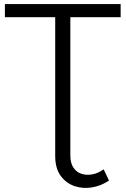

<svg xmlns="http://www.w3.org/2000/svg" viewBox="-20 -720 614 939"><path d="M513 163Q475 189 430 196.5Q385 204 344 190Q303 176 276.5 139.5Q250 103 250 43V-647H324V40Q324 78 339.5 100.5Q355 123 380 130.5Q405 138 433 132.5Q461 127 487 108ZM4 -636V-700H570V-636Z"/></svg>

Font: Montserrat Thin
Style: Regular
Weight: 400
Version: Version 9.000